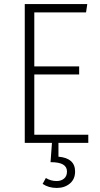

<svg xmlns="http://www.w3.org/2000/svg" viewBox="-20 -704 494 946"><path d="M268 0V68Q350 75 350 141Q350 179 324 200.5Q298 222 260 222Q219 222 190 202L206 173Q230 188 259 188Q281 188 295.5 176Q310 164 310 141Q310 118 290.5 106.5Q271 95 229 95L236 0H102V-684H410L404 -643H149V-377H370V-337H149V-40H415V0Z"/></svg>

Font: Fira Sans Condensed ExtraLight
Style: Regular
Weight: 275
Width: 3
Designer: Carrois Corporate & Edenspiekermann AG
Foundry: Carrois Corporate GbR & Edenspiekermann AG
Version: Version 4.203